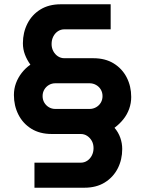

<svg xmlns="http://www.w3.org/2000/svg" viewBox="-20 -720 678 897"><path d="M141 157V40H357Q374 40 387.5 31Q401 22 409 6.5Q417 -9 417 -28Q417 -47 409 -61.5Q401 -76 387.5 -85Q374 -94 357 -94H222Q166 -94 126.5 -118.5Q87 -143 66 -184.5Q45 -226 45 -276Q45 -305 54.5 -331Q64 -357 81.5 -379.5Q99 -402 122 -418Q106 -440 96.5 -465Q87 -490 87 -518Q87 -568 108 -609.5Q129 -651 168.5 -675.5Q208 -700 264 -700H497V-583H281Q264 -583 250.5 -574Q237 -565 229 -549.5Q221 -534 221 -514Q221 -496 229 -481Q237 -466 250.5 -457Q264 -448 281 -448H416Q472 -448 511.5 -423.5Q551 -399 572 -358Q593 -317 593 -267Q593 -238 583.5 -211.5Q574 -185 556.5 -163Q539 -141 515 -123Q533 -102 542 -76.5Q551 -51 551 -24Q551 26 530 67Q509 108 469.5 132.5Q430 157 374 157ZM239 -211H398Q415 -211 429 -219Q443 -227 451 -240.5Q459 -254 459 -271Q459 -288 451 -301.5Q443 -315 429 -323Q415 -331 398 -331H239Q222 -331 208.5 -323Q195 -315 187 -301.5Q179 -288 179 -271Q179 -254 187 -240.5Q195 -227 208.5 -219Q222 -211 239 -211Z"/></svg>

Font: MuseoModerno Thin SemiBold
Style: Regular
Weight: 600
Version: Version 1.003